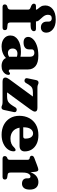

<svg xmlns="http://www.w3.org/2000/svg" viewBox="904 -1673 784 2632"><g transform="rotate(90 1296.0 -357.0)"><path d="M288 -110Q288 -71.5 314.5 -69L364.5 -63.5Q379.5 -62 386.2 -53Q393 -44 393 -31.5Q393 0 356.5 0H76.5Q40.5 0 40.5 -30.5Q40.5 -56 69 -65L84 -69Q111.5 -77.5 111.5 -110V-352Q111.5 -363 106 -370.2Q100.5 -377.5 84 -384L66.5 -390.5Q46.5 -399 38.5 -408Q30.5 -417 30.5 -429Q30.5 -458 64.5 -458H113V-458.5Q113 -472 98.5 -487.8Q84 -503.5 69.5 -526.5Q55 -549.5 55 -585Q55 -648 105.8 -688.5Q156.5 -729 248 -729Q335 -729 381.2 -690.5Q427.5 -652 427.5 -600.5Q427.5 -564 407.5 -544.8Q387.5 -525.5 355.5 -525.5Q319.5 -525.5 298 -546.8Q276.5 -568 276.5 -603.5V-631.5Q276.5 -653 264.2 -663.8Q252 -674.5 231.5 -674.5Q182.5 -674.5 182.5 -621.5Q182.5 -594.5 196.2 -573.2Q210 -552 228.2 -533.5Q246.5 -515 260.2 -497.2Q274 -479.5 274 -459.5V-458H373.5Q407.5 -458 407.5 -430.5Q407.5 -411 389.5 -397.8Q371.5 -384.5 330.5 -384.5H288Z M466.5 -106.5Q466.5 -172.5 526.8 -212.2Q587 -252 691 -252Q728.5 -252 757.5 -245.5V-380Q757.5 -406 743.2 -421Q729 -436 704 -436Q683 -436 670 -427Q657 -418 657 -404V-363.5Q657 -327 632.5 -307.5Q608 -288 563 -288Q524.5 -288 505.2 -305Q486 -322 486 -352Q486 -384.5 515 -416.5Q544 -448.5 601.5 -469.5Q659 -490.5 744.5 -490.5Q839.5 -490.5 885.8 -452.5Q932 -414.5 932 -349V-108.5Q932 -85.5 952.5 -85.5Q960.5 -85.5 965 -88.8Q969.5 -92 973.5 -95.5Q976 -98.5 979.2 -100.5Q982.5 -102.5 987 -102.5Q1006.5 -102.5 1006.5 -78.5Q1006.5 -58 992.2 -36.8Q978 -15.5 951.2 -1Q924.5 13.5 886 13.5Q844 13.5 814.2 -3.2Q784.5 -20 775.5 -47.5Q747.5 -18.5 705.2 -2.5Q663 13.5 617 13.5Q549 13.5 507.8 -20.2Q466.5 -54 466.5 -106.5ZM645 -138.5Q645 -107.5 662 -90.5Q679 -73.5 706 -73.5Q734 -73.5 757.5 -89.5V-196.5Q737 -204 714 -204Q682.5 -204 663.8 -186.5Q645 -169 645 -138.5Z M1483.5 -386.5 1246.5 -62H1298Q1330.5 -62 1352.2 -68Q1374 -74 1392 -91Q1410 -108 1431 -141.5L1450 -173Q1466 -199 1492.5 -193.5Q1522.5 -187 1516.5 -155.5L1487 -17Q1480 14.5 1453 14.5Q1438 14.5 1424.2 7.2Q1410.5 0 1381.5 0H1099.5Q1069 0 1056 -10.2Q1043 -20.5 1043 -37.5Q1043 -61 1065.5 -91L1303.5 -416H1247.5Q1207 -416 1184 -404Q1161 -392 1137.5 -354L1118 -321Q1102.5 -295.5 1076.5 -302Q1046 -309 1053 -341.5L1078 -460.5Q1085 -493 1112.5 -493Q1127 -493 1140.8 -485.5Q1154.5 -478 1183.5 -478H1458.5Q1510 -478 1510 -443.5Q1510 -423 1483.5 -386.5Z M2055.5 -304Q2055.5 -270 2035.5 -251.5Q2015.5 -233 1979.5 -233H1730Q1742.5 -170 1782.2 -139.2Q1822 -108.5 1881.5 -108.5Q1958 -108.5 2003 -160.5Q2024 -179.5 2035 -179Q2054.5 -178.5 2054.5 -150Q2053.5 -107 2025 -69.8Q1996.5 -32.5 1945.8 -9.8Q1895 13 1827.5 13Q1750.5 13 1692 -17.2Q1633.5 -47.5 1600.5 -102.2Q1567.5 -157 1567.5 -229.5Q1567.5 -306 1599 -365.2Q1630.5 -424.5 1689.8 -458Q1749 -491.5 1833.5 -491.5Q1903.5 -491.5 1953.2 -466.8Q2003 -442 2029.2 -399.8Q2055.5 -357.5 2055.5 -304ZM1725 -288.5Q1725 -286 1725 -283.5H1850Q1880 -283.5 1880 -311.5Q1880 -365.5 1860 -392Q1840 -418.5 1809.5 -418.5Q1773 -418.5 1749 -385.8Q1725 -353 1725 -288.5Z M2335 -448.5 2341.5 -382Q2360.5 -437.5 2396 -464.5Q2431.5 -491.5 2475.5 -491.5Q2524 -491.5 2551.5 -461.5Q2579 -431.5 2579 -374Q2579 -319 2556.8 -292.8Q2534.5 -266.5 2498.5 -266.5Q2462 -266.5 2443.2 -284.5Q2424.5 -302.5 2424.5 -334V-354Q2424 -382.5 2398.5 -382.5Q2377.5 -382.5 2361.5 -356.2Q2345.5 -330 2345.5 -274.5V-109.5Q2345.5 -91 2351.5 -81.8Q2357.5 -72.5 2373.5 -70L2412 -64Q2441 -59.5 2441 -31.5Q2441 0 2404 0H2156.5Q2119.5 0 2119.5 -31Q2119.5 -51.5 2141.5 -63L2154.5 -68Q2163 -72 2167 -80.5Q2171 -89 2171 -109.5V-336.5Q2171 -354 2166.2 -360.8Q2161.5 -367.5 2152.5 -371L2135.5 -374Q2115 -382 2115 -401.5Q2115 -423.5 2146 -435.5L2243 -472.5Q2289.5 -490.5 2304 -490.5Q2317 -490.5 2324.5 -481Q2332 -471.5 2335 -448.5Z"/></g></svg>

Font: Fraunces 9pt S050
Style: Bold
Weight: 700
Version: Version 1.000; ttfautohint (v1.8.3)